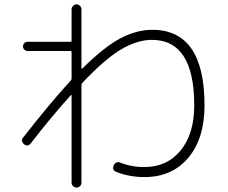

<svg xmlns="http://www.w3.org/2000/svg" viewBox="-20 -803 1040 876"><path d="M85.9 -175.8Q210 -335 303.7 -436.5Q306.6 -439.5 306.6 -445.3V-565.4Q306.6 -570.3 301.8 -570.3H106.4Q97.7 -570.3 91.3 -576.2Q85 -582 85 -590.8Q85 -599.6 90.8 -606Q96.7 -612.3 106.4 -612.3H301.8Q306.6 -612.3 306.6 -617.2V-760.7Q306.6 -769.5 313.5 -776.4Q320.3 -783.2 329.1 -783.2Q337.9 -783.2 344.7 -776.4Q351.6 -769.5 351.6 -760.7V-491.2Q351.6 -490.2 352.5 -489.7Q353.5 -489.3 355.5 -490.2Q456.1 -589.8 529.8 -628.4Q603.5 -667 674.8 -667Q913.1 -667 913.1 -322.3Q913.1 -170.9 838.9 -83Q764.6 4.9 639.6 4.9Q570.3 4.9 510.7 -18.6Q489.3 -27.3 499 -48.8Q502 -56.6 510.3 -61Q518.6 -65.4 527.3 -61.5Q582 -40 639.6 -41Q742.2 -41 804.2 -116.7Q866.2 -192.4 866.2 -322.3Q866.2 -621.1 672.9 -621.1Q607.4 -621.1 534.2 -578.6Q460.9 -536.1 355.5 -424.8Q352.5 -421.9 351.6 -416V31.2Q351.6 40 344.7 46.4Q337.9 52.7 329.1 52.7Q320.3 52.7 313.5 46.4Q306.6 40 306.6 31.2V-368.2Q306.6 -372.1 302.7 -368.2Q211.9 -267.6 120.1 -148.4Q106.4 -131.8 89.8 -144.5Q73.2 -160.2 85.9 -175.8Z"/></svg>

Font: Rounded-L Mgen+ 1m light
Style: Regular
Weight: 200
Designer: [Source Han Sans]
Ryoko NISHIZUKA  (kana & ideographs); Paul D. Hunt (Latin, Greek & Cyrillic); Wenlong ZHANG  (bopomofo
Version: Version 1.059.20150602